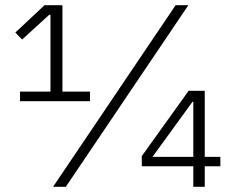

<svg xmlns="http://www.w3.org/2000/svg" viewBox="-20 -718 891 738"><path d="M767 0V-79H827V-115H767V-369H705L525 -118V-79H723V0ZM723 -115H566L720 -327H723ZM233 0 704 -698H655L184 0ZM326 -329V-366H220V-698H151L39 -593L65 -566L169 -661H174V-366H57V-329Z"/></svg>

Font: IBM Plex Thai Looped Light
Style: Regular
Weight: 300
Designer: Mike Abbink, Paul van der Laan, Pieter van Rosmalen, Ben Mitchell, Mark Frömberg
Foundry: Bold Monday
Version: Version 1.0